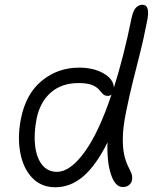

<svg xmlns="http://www.w3.org/2000/svg" viewBox="-20 -780 659 809"><path d="M213 9Q154 9 116 -30.5Q78 -70 65.5 -136Q53 -202 68 -279Q89 -385 156.5 -440Q224 -495 313 -495Q374 -495 416 -471Q458 -447 460 -411Q480 -474 499 -548.5Q518 -623 535 -707Q542 -738 554 -749Q566 -760 580 -760Q615 -760 599 -687Q584 -610 568.5 -550Q553 -490 539 -433Q525 -376 511 -308Q498 -243 497.5 -199Q497 -155 503.5 -127Q510 -99 519 -81Q528 -63 533.5 -49.5Q539 -36 536 -21Q535 -11 525 -1.5Q515 8 497 8Q465 8 447.5 -45.5Q430 -99 433 -180Q384 -82 330.5 -36.5Q277 9 213 9ZM134 -279Q122 -216 128 -165.5Q134 -115 157.5 -85.5Q181 -56 220 -56Q276 -56 336.5 -139.5Q397 -223 450 -382Q444 -376 435 -376Q421 -376 413.5 -384Q406 -392 396.5 -403Q387 -414 367.5 -422Q348 -430 311 -430Q239 -430 193.5 -389.5Q148 -349 134 -279Z"/></svg>

Font: Shantell Sans Normal
Style: Italic
Weight: 300
Italic angle: -11.31°
Designer: Stephen Nixon, Anya Danilova, Shantell Martin
Foundry: Arrow Type
Version: Version 1.008;[a672d596b]